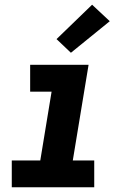

<svg xmlns="http://www.w3.org/2000/svg" viewBox="-20 -795 540 815"><path d="M30 0V-114H151L199 -406H108V-520H356L289 -114H380V0ZM281 -571 220 -629 371 -775 446 -705Z"/></svg>

Font: Iosevka Term Curly Hv Obl
Style: Regular
Weight: 900
Italic angle: -9°
Designer: Belleve Invis
Foundry: Belleve Invis
Version: Version 32.3.0